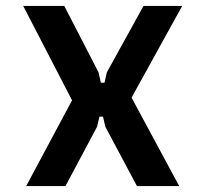

<svg xmlns="http://www.w3.org/2000/svg" viewBox="-20 -625 690 645"><path d="M68 0 222 -288 58 -605H196L311 -382L319 -347H331L339 -382L462 -605H592L422 -297L582 0H440L334 -199L326 -233H314L306 -199L200 0Z"/></svg>

Font: Martian Mono SemiCondensed Medium
Style: Regular
Weight: 500
Width: 4
Designer: Roman Shamin
Foundry: Evil Martians
Version: Version 1.000